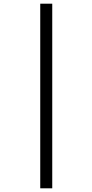

<svg xmlns="http://www.w3.org/2000/svg" viewBox="-20 -780 501 1040"><path d="M198 -760H263V240H198Z"/></svg>

Font: Noto Serif CondExtraBold
Style: Regular
Weight: 800
Width: 3
Designer: Monotype Design Team
Foundry: Monotype Imaging Inc.
Version: Version 1.001